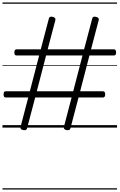

<svg xmlns="http://www.w3.org/2000/svg" viewBox="-20 -1030 965 1550"><path d="M166 20Q140 14 146 -6L208 -243H28Q17 -243 13 -249Q9 -255 9 -268Q9 -282 13 -287.5Q17 -293 28 -293H221L296 -582H115Q105 -582 100.5 -587.5Q96 -593 96 -606Q96 -620 100.5 -626Q105 -632 115 -632H309L375 -882Q379 -900 406 -894Q432 -887 427 -868L365 -632H659L725 -882Q729 -900 756 -894Q782 -887 777 -868L715 -632H898Q908 -632 912.5 -626Q917 -620 917 -606Q917 -593 912.5 -587.5Q908 -582 898 -582H702L627 -293H810Q820 -293 824.5 -287.5Q829 -282 829 -268Q829 -255 824.5 -249Q820 -243 810 -243H614L548 8Q543 25 516 20Q503 17 498 10.5Q493 4 496 -6L558 -243H264L198 8Q193 25 166 20ZM277 -293H571L646 -582H352ZM0 490H925V500H0ZM0 -20H925V0H0ZM0 -505H925V-500H0ZM0 -1010H925V-1000H0Z"/></svg>

Font: Playwrite PE Guides
Style: Regular
Weight: 400
Designer: Veronika Burian, José Scaglione
Foundry: TypeTogether
Version: Version 1.003